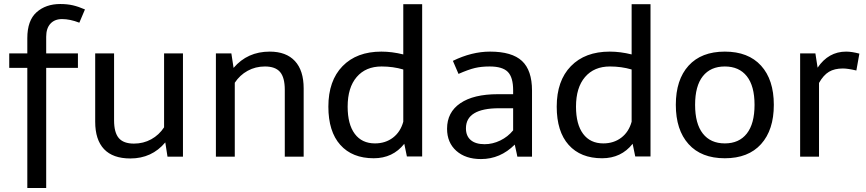

<svg xmlns="http://www.w3.org/2000/svg" viewBox="-20 -780 4314 956"><path d="M26 -442V-514H116V-590Q116 -678 162 -719Q208 -760 280 -760Q315 -760 343 -753.5Q371 -747 403 -733L375 -667Q329 -685 289 -685Q252 -685 231 -662Q210 -639 210 -597V-514H368V-442H210V156H116V-442Z M891 -514V0H814L803 -71Q736 9 629 9Q542 9 498 -37.5Q454 -84 454 -174V-514H548V-181Q548 -120 571.5 -92.5Q595 -65 647 -65Q694 -65 733 -86.5Q772 -108 797 -146V-514Z M1492 -340V0H1398V-333Q1398 -394 1374.5 -421.5Q1351 -449 1299 -449Q1252 -449 1213 -427.5Q1174 -406 1149 -368V0H1055V-514H1132L1143 -442Q1212 -523 1323 -523Q1405 -523 1448.5 -476Q1492 -429 1492 -340Z M2082 -759V-1H2006L1993 -64Q1936 8 1841 8Q1734 8 1674.5 -58.5Q1615 -125 1615 -249Q1615 -378 1685.5 -450.5Q1756 -523 1879 -523Q1932 -523 1988 -509V-759ZM1988 -174V-434Q1937 -449 1880 -449Q1801 -449 1756 -396.5Q1711 -344 1711 -249Q1711 -161 1746.5 -113.5Q1782 -66 1847 -66Q1899 -66 1936.5 -94.5Q1974 -123 1988 -174Z M2459 -311H2535V-331Q2535 -395 2508.5 -422Q2482 -449 2418 -449Q2377 -449 2345 -441.5Q2313 -434 2263 -412L2235 -477Q2329 -523 2420 -523Q2529 -523 2579 -476.5Q2629 -430 2629 -329V0H2556Q2555 -4 2552 -19.5Q2549 -35 2543 -60Q2471 12 2375 12Q2298 12 2252 -29Q2206 -70 2206 -139Q2206 -221 2272 -266Q2338 -311 2459 -311ZM2393 -62Q2433 -62 2471 -80.5Q2509 -99 2535 -131V-241H2465Q2383 -241 2341.5 -216Q2300 -191 2300 -141Q2300 -103 2324 -82.5Q2348 -62 2393 -62Z M3219 -759V-1H3143L3130 -64Q3073 8 2978 8Q2871 8 2811.5 -58.5Q2752 -125 2752 -249Q2752 -378 2822.5 -450.5Q2893 -523 3016 -523Q3069 -523 3125 -509V-759ZM3125 -174V-434Q3074 -449 3017 -449Q2938 -449 2893 -396.5Q2848 -344 2848 -249Q2848 -161 2883.5 -113.5Q2919 -66 2984 -66Q3036 -66 3073.5 -94.5Q3111 -123 3125 -174Z M3589 -523Q3706 -523 3769.5 -453Q3833 -383 3833 -258Q3833 -133 3769.5 -62.5Q3706 8 3589 8Q3472 8 3408.5 -62.5Q3345 -133 3345 -258Q3345 -383 3408.5 -453Q3472 -523 3589 -523ZM3589 -66Q3660 -66 3698.5 -115Q3737 -164 3737 -258Q3737 -352 3698.5 -400.5Q3660 -449 3589 -449Q3518 -449 3479.5 -400.5Q3441 -352 3441 -258Q3441 -164 3479.5 -115Q3518 -66 3589 -66Z M4040 -514 4051 -443Q4105 -523 4193 -523Q4221 -523 4259 -513L4244 -429Q4201 -439 4177 -439Q4135 -439 4107.5 -422.5Q4080 -406 4058 -367V0H3964V-514Z"/></svg>

Font: Telex
Style: Regular
Weight: 400
Designer: Andres Torresi
Foundry: Andres Torresi
Version: Version 1.100